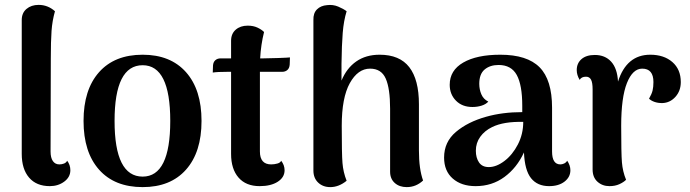

<svg xmlns="http://www.w3.org/2000/svg" viewBox="-20 -752 2824 786"><path d="M69 -122V-670Q69 -699 88.5 -715.5Q108 -732 138 -732Q176 -732 205 -706Q194 -667 191 -625.5Q188 -584 188 -511L187 -132Q187 -106 196.5 -92.5Q206 -79 223 -79Q233 -79 242 -82.5Q251 -86 255 -94Q268 -77 268 -55Q268 -27 243 -8.5Q218 10 184 10Q129 10 99 -25Q69 -60 69 -122Z M322 -257Q322 -385 385.5 -456.5Q449 -528 564 -528Q678 -528 741.5 -456.5Q805 -385 805 -257Q805 -129 741.5 -57.5Q678 14 564 14Q449 14 385.5 -57.5Q322 -129 322 -257ZM677 -257Q677 -485 564 -485Q449 -485 449 -257Q449 -29 564 -29Q677 -29 677 -257Z M1167 -517 1166 -488Q1165 -473 1156.5 -465.5Q1148 -458 1135 -458H1044V-426V-132Q1044 -79 1090 -79Q1103 -79 1115.5 -82.5Q1128 -86 1131 -94Q1145 -76 1145 -55Q1145 -26 1117 -8Q1089 10 1043 10Q987 10 956.5 -25Q926 -60 926 -122V-458H911Q870 -458 851 -455L852 -484Q853 -498 861.5 -505.5Q870 -513 883 -513H926V-585Q926 -614 945 -630.5Q964 -647 994 -647Q1017 -647 1034 -639Q1051 -631 1061 -621Q1048 -569 1045 -513H1057Q1077 -513 1119 -514.5Q1161 -516 1167 -517Z M1712 -13Q1683 14 1645 14Q1615 14 1596 -3Q1577 -20 1577 -49V-307Q1577 -390 1559 -430.5Q1541 -471 1495 -471Q1445 -471 1412 -411.5Q1379 -352 1379 -237Q1379 -123 1382 -85Q1385 -47 1399 -12Q1367 14 1332 14Q1302 14 1282.5 -4.5Q1263 -23 1263 -54V-670Q1262 -698 1277.5 -713.5Q1293 -729 1319 -731Q1343 -734 1364.5 -725Q1386 -716 1399 -706Q1387 -667 1383 -617.5Q1379 -568 1378 -490V-422Q1399 -473 1438.5 -500.5Q1478 -528 1534 -528Q1616 -528 1655.5 -477Q1695 -426 1695 -325V-136Q1695 -60 1712 -13Z M2315 -55Q2315 -27 2291 -8.5Q2267 10 2228 10Q2180 10 2154 -22.5Q2128 -55 2125 -128Q2096 -65 2045 -27.5Q1994 10 1927 10Q1869 10 1833.5 -21Q1798 -52 1798 -107Q1798 -171 1846.5 -212Q1895 -253 1970 -274Q2037 -293 2118 -293V-319Q2118 -404 2095.5 -445Q2073 -486 2021 -486Q1986 -486 1964 -467.5Q1942 -449 1942 -409Q1942 -386 1950.5 -366Q1959 -346 1979 -336Q1969 -325 1951.5 -319.5Q1934 -314 1914 -314Q1872 -314 1846.5 -340Q1821 -366 1821 -405Q1821 -464 1876.5 -496Q1932 -528 2028 -528Q2138 -528 2189 -476.5Q2240 -425 2240 -311V-132Q2240 -79 2274 -79Q2281 -79 2289 -82.5Q2297 -86 2302 -94Q2315 -75 2315 -55ZM2122 -253Q2042 -255 1995 -232Q1964 -217 1946 -192Q1928 -167 1928 -135Q1928 -106 1941 -87Q1954 -68 1981 -68Q2012 -68 2045 -93Q2078 -118 2100 -160.5Q2122 -203 2122 -253Z M2767 -416Q2767 -380 2745 -355.5Q2723 -331 2691 -330Q2673 -330 2659 -335Q2645 -340 2637 -348Q2648 -367 2651.5 -381.5Q2655 -396 2655 -416Q2655 -471 2609 -471Q2570 -471 2546.5 -412Q2523 -353 2523 -237Q2523 -125 2526 -87.5Q2529 -50 2543 -16Q2533 -6 2515.5 2Q2498 10 2475 10Q2446 10 2426 -8Q2406 -26 2406 -58V-386Q2406 -414 2399.5 -426Q2393 -438 2379 -438Q2360 -438 2353 -425Q2341 -445 2341 -465Q2341 -493 2360.5 -510Q2380 -527 2415 -527Q2457 -527 2482 -499.5Q2507 -472 2510 -418Q2545 -528 2642 -528Q2698 -528 2732.5 -498Q2767 -468 2767 -416Z"/></svg>

Font: Arima Madurai ExtraBold
Style: Regular
Weight: 800
Designer: Joana Correia and Natanael Gama
Foundry: NDISCOVER
Version: Version 1.019